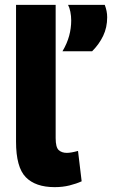

<svg xmlns="http://www.w3.org/2000/svg" viewBox="-20 -760 469 790"><path d="M209 -740V-192Q209 -154 221.5 -142.5Q234 -131 255 -131Q272 -131 301 -139L316 -14Q294 -4 266 3Q238 10 205 10Q126 10 86 -31Q46 -72 46 -177V-740ZM237 -549Q256 -581 264.5 -612.5Q273 -644 273 -676Q273 -694 269.5 -711.5Q266 -729 260 -740H411Q416 -727 418.5 -714.5Q421 -702 421 -689Q421 -647 404.5 -612.5Q388 -578 359 -549Z"/></svg>

Font: Georama
Style: Bold
Weight: 700
Designer: Jean-Baptiste Levee
Foundry: Production Type
Version: Version 1.000